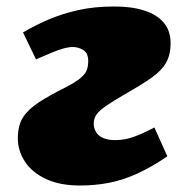

<svg xmlns="http://www.w3.org/2000/svg" viewBox="-20 -556 557 592"><path d="M51 -456Q90 -479 131.5 -496.5Q173 -514 222 -525Q271 -536 333 -536Q386 -536 425 -523.5Q464 -511 485 -486Q506 -461 506 -423Q506 -387 492 -362.5Q478 -338 447.5 -316.5Q417 -295 366 -266Q330 -245 308.5 -230.5Q287 -216 278 -203.5Q269 -191 269 -175Q269 -161 276 -149Q283 -137 298 -130.5Q313 -124 335 -124Q365 -124 393.5 -134.5Q422 -145 456 -163L496 -74Q446 -40 401.5 -20Q357 0 314.5 8Q272 16 227 16Q165 16 122 -4Q79 -24 57 -57.5Q35 -91 35 -129Q35 -170 51.5 -195Q68 -220 100.5 -241Q133 -262 181 -286Q214 -303 229 -316Q244 -329 248 -341Q252 -353 252 -368Q252 -392 237 -401.5Q222 -411 205 -411Q192 -411 177 -407Q162 -403 141.5 -394.5Q121 -386 91 -373Z"/></svg>

Font: Literata Black
Style: Italic
Weight: 900
Italic angle: -2°
Designer: Latin by Veronika Burian and Jose Scaglione. Greek by Irene Vlachou. Cyrillic by Vera Evstafieva
Foundry: TypeTogether
Version: Version 3.002